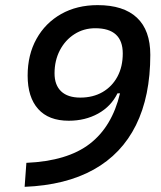

<svg xmlns="http://www.w3.org/2000/svg" viewBox="-20 -723 626 746"><path d="M75.7 2.9 82.5 -90.3Q241.7 -97.2 328.6 -164.1Q415.5 -231 446.3 -360.4H436.5Q411.6 -309.6 361.3 -281.7Q311 -253.9 247.1 -253.9Q168.9 -253.9 128.2 -299.6Q87.4 -345.2 87.4 -429.2Q87.4 -510.3 121.8 -572Q156.2 -633.8 217.5 -668.5Q278.8 -703.1 359.4 -703.1Q460 -703.1 512 -654.3Q564 -605.5 564 -509.8Q564 -349.1 508.3 -236.8Q452.6 -124.5 343.8 -64Q234.9 -3.4 75.7 2.9ZM292 -343.8Q341.3 -343.8 378.4 -365.2Q415.5 -386.7 436.3 -425.3Q457 -463.9 457 -515.1Q457 -613.3 350.1 -613.3Q305.2 -613.3 269.3 -590.3Q233.4 -567.4 212.6 -527.6Q191.9 -487.8 191.9 -438Q191.9 -392.6 217.5 -368.2Q243.2 -343.8 292 -343.8Z"/></svg>

Font: Cascadia Mono NF
Style: Italic
Weight: 400
Italic angle: -10°
Monospace: yes
Designer: Aaron Bell
Foundry: Saja Typeworks
Version: Version 2404.023